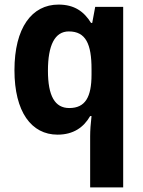

<svg xmlns="http://www.w3.org/2000/svg" viewBox="-20 -577 624 837"><path d="M373 17V240H517V-547H395L382 -477H377C346 -527 304 -557 235 -557C119 -557 43 -456 43 -271C43 -89 117 10 231 10C300 10 345 -22 373 -71H379C375 -38 373 -7 373 17ZM282 -106C219 -106 189 -159 189 -269C189 -380 219 -440 280 -440C354 -440 379 -385 379 -276V-252C379 -154 352 -106 282 -106Z"/></svg>

Font: Noto Sans Devanagari SemiCondensed
Style: Bold
Weight: 700
Width: 4
Designer: Jelle Bosma - Monotype Design Team
Foundry: Monotype Imaging Inc.
Version: Version 2.004